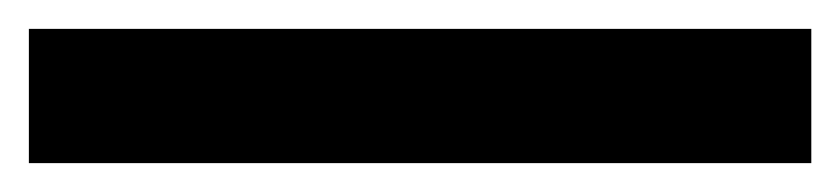

<svg xmlns="http://www.w3.org/2000/svg" viewBox="-22 18 582 133"><path d="M-2 38H540V131H-2Z"/></svg>

Font: Albert Sans Medium
Style: Regular
Weight: 500
Designer: Andreas Rasmussen
Foundry: a.Foundry
Version: Version 1.025